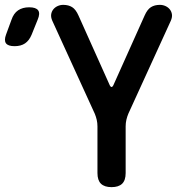

<svg xmlns="http://www.w3.org/2000/svg" viewBox="-159 -760 779 790"><path d="M-29 -617Q-39 -593 -56 -581.5Q-73 -570 -99 -570Q-126 -570 -134.5 -582Q-143 -594 -134 -618L-112 -678Q-103 -705 -84.5 -717.5Q-66 -730 -39 -730Q-11 -730 -2 -717.5Q7 -705 -4 -679ZM300 10Q271 10 256.5 -4Q242 -18 242 -48V-240Q242 -254 239 -267Q236 -280 231 -292L56 -675Q50 -689 51.5 -700.5Q53 -712 60 -721Q67 -730 78 -735Q89 -740 101 -740Q123 -740 138 -730.5Q153 -721 164 -696L290 -415Q295 -402 300 -402Q305 -402 310 -415L436 -696Q447 -721 462 -730.5Q477 -740 499 -740Q511 -740 522 -735Q533 -730 540 -721Q547 -712 548.5 -700.5Q550 -689 544 -675L369 -292Q364 -280 361 -267Q358 -254 358 -240V-48Q358 -18 343.5 -4Q329 10 300 10Z"/></svg>

Font: Maple Mono NL SemiBold
Style: Regular
Weight: 600
Monospace: yes
Designer: subframe7536
Version: Version 7.000